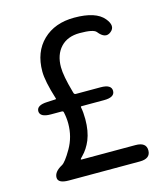

<svg xmlns="http://www.w3.org/2000/svg" viewBox="-109 -810 773 894"><g transform="rotate(-15 277.5 -363.0)"><path d="M112 0Q60 0 60 -28Q60 -56 99 -77Q116 -86 147 -139.5Q178 -193 178 -257Q178 -284 172 -312Q171 -319 163 -319H111Q59 -319 58 -348Q58 -377 109 -379L149 -381Q154 -381 152 -386Q124 -475 124 -522Q124 -616 181 -671Q238 -726 332 -726Q436 -726 474 -680Q507 -640 478 -617Q449 -593 417 -634Q404 -650 338 -650Q279 -650 246 -614.5Q213 -579 213 -519Q213 -477 236 -396L238 -389Q240 -381 248 -381H367Q419 -381 419 -350Q419 -319 367 -319H259Q254 -319 255 -314Q260 -289 260 -256Q260 -199 243 -157Q227 -119 202 -94Q191 -83 191 -81Q191 -79 196 -79H454Q506 -79 506 -40Q506 0 454 0Z"/></g></svg>

Font: Resource Han Rounded HK
Style: Regular
Weight: 400
Designer: Cyano Hao (round all glyphs); Ryoko NISHIZUKA  (kana, bopomofo & ideographs); Paul D. Hunt (Latin, Greek & Cyrillic); Sa
Foundry: Cyano Hao
Version: 0.990